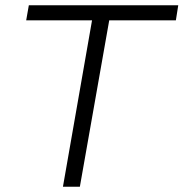

<svg xmlns="http://www.w3.org/2000/svg" viewBox="-20 -706 694 726"><path d="M218 0H282L393 -629H645L654 -686H89L79 -629H328Z"/></svg>

Font: Archivo ExtraLight
Style: Italic
Weight: 200
Italic angle: -10°
Designer: Hector Gatti
Foundry: Omnibus-Type
Version: Version 2.001